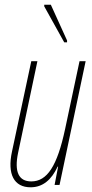

<svg xmlns="http://www.w3.org/2000/svg" viewBox="-20 -786 389 816"><path d="M253 -606H265V-614L196 -766H168V-759ZM110 10C162 10 199 -22 225 -78H227L212 0H233L344 -526H318L257 -239C223 -79 180 -15 113 -15C59 -15 40 -56 57 -137L139 -526H113L31 -142C10 -45 40 10 110 10Z"/></svg>

Font: Noto Sans ExtraCondensed Thin
Style: Italic
Weight: 100
Width: 2
Italic angle: -12°
Designer: Monotype Design Team
Foundry: Monotype Imaging Inc.
Version: Version 2.013